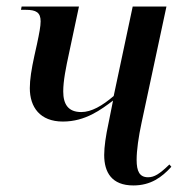

<svg xmlns="http://www.w3.org/2000/svg" viewBox="-20 -556 560 586"><path d="M387 10C440 10 474 -15 503 -47L497 -54C467 -25 451 -15 432 -15C406 -15 397 -33 397 -68C397 -98 403 -139 412 -181L488 -536H385L327 -263C292 -233 259 -214 228 -214C188 -214 173 -238 173 -277C173 -309 181 -349 191 -395L221 -536H46L44 -526H59C90 -526 104 -518 104 -491C104 -476 100 -455 93 -422L85 -386C76 -345 71 -313 71 -287C71 -229 102 -185 172 -185C241 -185 289 -222 325 -249L311 -179C303 -142 298 -108 298 -83C298 -30 321 10 387 10Z"/></svg>

Font: Noto Serif Display Condensed Medium
Style: Italic
Weight: 500
Width: 3
Italic angle: -12°
Designer: Monotype Design Team
Foundry: Monotype Imaging Inc.
Version: Version 2.009